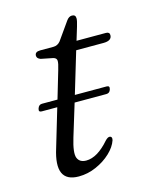

<svg xmlns="http://www.w3.org/2000/svg" viewBox="-88 -589 517 657"><g transform="rotate(-15 170.0 -261.0)"><path d="M37 -251.5Q41 -264.5 52.5 -264.5H107.5L136 -361Q143 -383.5 142.5 -393Q142 -402.5 130.5 -405.5L88 -414Q75 -418.5 75 -428.5Q75 -442.5 94 -442.5H141Q155.5 -442.5 165.5 -454.5L210 -517.5Q218.5 -529.5 229.5 -529.5Q242.5 -529.5 242.5 -516Q242.5 -507.5 236.5 -488L222.5 -442H326.5Q339.5 -442 339.5 -431Q339.5 -411 309.5 -411H213L169 -264.5H281.5Q293.5 -264.5 289.5 -252Q286 -239.5 274 -239.5H161.5L126.5 -125Q111 -74 118.2 -55.8Q125.5 -37.5 149 -37.5Q188.5 -37.5 231 -86.5Q240.5 -96.5 247.5 -95.5Q256.5 -94 253.5 -81.5Q246 -59 224.2 -38.5Q202.5 -18 172.5 -4.8Q142.5 8.5 110.5 8.5Q24 8.5 60 -105L100 -239.5H45Q33 -239.5 37 -251.5Z"/></g></svg>

Font: Fraunces 72pt Soft Light
Style: Italic
Weight: 300
Italic angle: -16°
Version: Version 1.000;[b76b70a41]